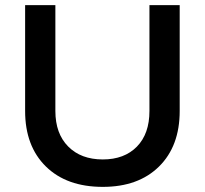

<svg xmlns="http://www.w3.org/2000/svg" viewBox="-20 -720 799 749"><path d="M196 -287Q196 -199 246 -148.5Q296 -98 381 -98Q465 -98 514 -148Q563 -198 563 -287V-700H681V-287Q681 -150 600.5 -70.5Q520 9 381 9Q240 9 159 -70.5Q78 -150 78 -287V-700H196Z"/></svg>

Font: Montserrat-Arabic
Style: Regular
Weight: 400
Designer: Mohamed Gaber
Foundry: Kief Type Foundry
Version: Version 5.008;PS 005.008;hotconv 1.0.88;makeotf.lib2.5.64775